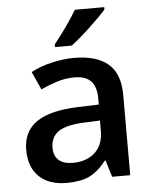

<svg xmlns="http://www.w3.org/2000/svg" viewBox="-54 -811 689 867"><g transform="rotate(-5 290.0 -378.0)"><path d="M419.9 0 397 -75.2H393.1Q354 -25.9 314.5 -8.1Q274.9 9.8 212.9 9.8Q133.3 9.8 88.6 -33.2Q43.9 -76.2 43.9 -154.8Q43.9 -238.3 106 -280.8Q168 -323.2 294.9 -327.1L388.2 -330.1V-358.9Q388.2 -410.6 364 -436.3Q339.8 -461.9 289.1 -461.9Q247.6 -461.9 209.5 -449.7Q171.4 -437.5 136.2 -420.9L99.1 -502.9Q143.1 -525.9 195.3 -537.8Q247.6 -549.8 293.9 -549.8Q397 -549.8 449.5 -504.9Q502 -460 502 -363.8V0ZM249 -78.1Q311.5 -78.1 349.4 -113Q387.2 -147.9 387.2 -210.9V-257.8L317.9 -254.9Q236.8 -252 200 -227.8Q163.1 -203.6 163.1 -153.8Q163.1 -117.7 184.6 -97.9Q206.1 -78.1 249 -78.1ZM213.9 -606V-618.2Q241.7 -652.3 271.2 -694.3Q300.8 -736.3 317.9 -766.1H451.2V-755.9Q425.8 -726.1 375.2 -679Q324.7 -631.8 290 -606Z"/></g></svg>

Font: f0_51262          
Style: Regular
Weight: 600
Foundry: Ascender Corporation
Version: Version 1.10